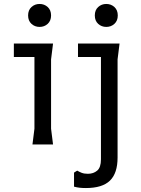

<svg xmlns="http://www.w3.org/2000/svg" viewBox="-20 -730 710 970"><path d="M180 -594Q156 -594 139 -609.5Q122 -625 122 -652Q122 -679 139 -694.5Q156 -710 180 -710Q204 -710 221 -694.5Q238 -679 238 -652Q238 -625 221 -609.5Q204 -594 180 -594ZM144 0 154 -80V-442H50V-510H248L238 -430V-80L248 0ZM517 -594Q493 -594 476 -609.5Q459 -625 459 -652Q459 -679 476 -694.5Q493 -710 517 -710Q541 -710 558 -694.5Q575 -679 575 -652Q575 -625 558 -609.5Q541 -594 517 -594ZM370 132Q380 138 392.5 143Q405 148 424 148Q452 148 471 132Q490 116 490 75V-442H374V-510H584L574 -430V66Q574 145 535.5 182.5Q497 220 414 220Q397 220 383 218.5Q369 217 354 213V142Z"/></svg>

Font: AR One Sans
Style: Regular
Weight: 400
Designer: Niteesh Yadav
Foundry: Niteesh Yadav
Version: Version 1.001;gftools[0.9.33]